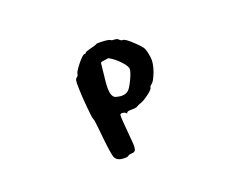

<svg xmlns="http://www.w3.org/2000/svg" viewBox="-92 -508 1184 922"><g transform="rotate(-20 500.0 -46.5)"><path d="M513 -231Q496 -243 492 -242Q492 -242 488.5 -241.5Q485 -241 480 -240Q475 -239 472 -239Q455 -237 454 -233Q454 -227 444 -140Q436 -63 465 -55Q503 -44 525 -59Q537 -66 555.5 -104.5Q574 -143 574 -159Q574 -170 555.5 -192Q537 -214 513 -231ZM464 -326Q470 -329 500 -327Q530 -325 535 -320Q540 -316 554 -316Q567 -316 574 -308Q581 -300 592 -300Q603 -300 640 -265Q665 -241 672 -230.5Q679 -220 683 -201Q688 -175 688 -162.5Q688 -150 683 -128Q677 -104 666 -81.5Q655 -59 647 -54Q637 -47 637 -40Q637 -32 610 -11.5Q583 9 566 14Q554 18 546 23Q541 28 516 28Q491 28 491 34.5Q491 41 484.5 34.5Q478 28 466 28Q457 28 456 34Q454 43 464 153Q469 199 465 212.5Q461 226 445 226Q430 226 424.5 231.5Q419 237 395 235Q363 233 355 208.5Q347 184 335 57Q331 14 327 7Q323 -2 318 -57.5Q313 -113 312 -153Q311 -184 313 -194Q315 -204 321 -207Q329 -213 329 -219Q329 -231 356.5 -265.5Q384 -300 394 -300Q402 -300 402 -304Q402 -308 430 -315Q457 -321 464 -326Z"/></g></svg>

Font: kilitelen
Style: Regular
Weight: 400
Designer: kili Temeke
Version: Version 1.0